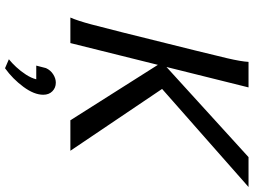

<svg xmlns="http://www.w3.org/2000/svg" viewBox="-141 -598 995 753"><g transform="rotate(90 356.5 -221.5)"><path d="M596.2 -698.7H713.4L322.3 -354L267.1 -356.4L198.2 -336.4ZM571.3 0H451.7L229 -351.6L300.3 -401.9ZM322.8 -698.7 148.9 0H48.8Q61.5 -28.8 75.9 -83Q90.3 -137.2 107.9 -208L178.2 -490.7Q195.8 -561 208.5 -615.5Q221.2 -669.9 222.7 -698.7ZM237.3 133.8 247.1 95.7Q255.4 77.6 271.5 67.4Q287.6 57.1 304.2 57.1Q324.2 57.1 337.9 70.6Q351.6 84 351.6 106.4Q351.6 142.1 320.6 184.1Q289.6 226.1 247.6 256.3L212.4 241.2Q226.6 230 242.9 212.4Q259.3 194.8 272.7 174.1Q286.1 153.3 291 133.8Z"/></g></svg>

Font: Andika
Style: Italic
Weight: 400
Italic angle: -14°
Designer: Victor Gaultney, Annie Olsen, Julie Remington, Don Collingsworth, Eric Hays, Becca Hirsbrunner
Foundry: SIL International
Version: Version 6.101